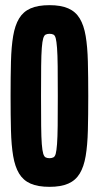

<svg xmlns="http://www.w3.org/2000/svg" viewBox="-20 -716 383 744"><path d="M172 8Q127 8 98.5 -4.5Q70 -17 54 -43.5Q38 -70 31 -111.5Q24 -153 22.5 -210.5Q21 -268 21 -344Q21 -420 22.5 -477.5Q24 -535 31 -576.5Q38 -618 54 -644.5Q70 -671 98.5 -683.5Q127 -696 172 -696Q216 -696 244.5 -683.5Q273 -671 289 -644.5Q305 -618 312 -576.5Q319 -535 320.5 -477.5Q322 -420 322 -344Q322 -268 320.5 -210.5Q319 -153 312 -111.5Q305 -70 289 -43.5Q273 -17 244.5 -4.5Q216 8 172 8ZM172 -103Q180 -103 186.5 -106Q193 -109 196 -120.5Q199 -132 201 -157.5Q203 -183 203.5 -228Q204 -273 204 -344Q204 -415 203.5 -460Q203 -505 201 -530.5Q199 -556 196 -567.5Q193 -579 187 -582Q181 -585 172 -585Q163 -585 157 -582Q151 -579 147.5 -567.5Q144 -556 142 -530.5Q140 -505 139.5 -460Q139 -415 139 -344Q139 -273 139.5 -228Q140 -183 142 -157.5Q144 -132 147.5 -120.5Q151 -109 157 -106Q163 -103 172 -103Z"/></svg>

Font: Saira UltraCondensed ExtraBold
Style: Regular
Weight: 800
Width: 1
Designer: Hector Gatti with collaboration of the Omnibus-Type team
Foundry: Omnibus-Type
Version: Version 1.101